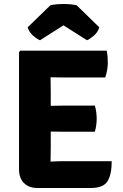

<svg xmlns="http://www.w3.org/2000/svg" viewBox="-20 -936 613 959"><path d="M75 -676 82 -683H232.5V-551.5Q232.5 -530.5 233 -514Q233.5 -497.5 233.5 -477V-202Q233.5 -182.5 233 -166.2Q232.5 -150 232.5 -130V3H167Q124 3 99.5 -22Q75 -47 75 -90.5ZM453.5 -408.5Q458.5 -394 460.8 -375Q463 -356 463 -343Q463 -329.5 460.8 -311.5Q458.5 -293.5 453.5 -278H301Q288.5 -278 265.5 -278.5Q242.5 -279 218.2 -279.2Q194 -279.5 178 -280V-406.5Q194 -407 218.2 -407.2Q242.5 -407.5 265.5 -408Q288.5 -408.5 301 -408.5ZM513 -683Q516.5 -665 517.5 -649.2Q518.5 -633.5 518.5 -620Q518.5 -606.5 515.2 -586.8Q512 -567 505.5 -549H301Q288.5 -549 265.5 -549.5Q242.5 -550 218.2 -550.2Q194 -550.5 178 -551V-683ZM538 -131Q538 -65 517.2 -31Q496.5 3 433 3H178V-126Q210.5 -127.5 240 -129.2Q269.5 -131 306.5 -131ZM362.5 -910 476 -799.5Q469 -775.5 449.2 -758.2Q429.5 -741 414.5 -735L297 -809.5L180 -735Q164.5 -741 145 -758.2Q125.5 -775.5 118 -799.5L232 -910Q261.5 -916 297 -916Q332.5 -916 362.5 -910Z"/></svg>

Font: Signika SC
Style: Regular
Weight: 300
Designer: Anna Giedryś
Foundry: Anna Giedryś
Version: Version 2.000